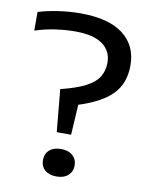

<svg xmlns="http://www.w3.org/2000/svg" viewBox="-85 -812 688 881"><g transform="rotate(10 259.0 -372.0)"><path d="M205.5 -193.5 187 -391Q260.5 -409 302.5 -431Q344.5 -453 362 -481.8Q379.5 -510.5 379.5 -547.5Q379.5 -602 337 -632.8Q294.5 -663.5 210 -663.5Q164.5 -663.5 116.5 -656.5Q68.5 -649.5 23 -634.5V-721.5Q65.5 -734.5 117 -742Q168.5 -749.5 219.5 -749.5Q350.5 -749.5 418 -697.8Q485.5 -646 485.5 -553.5Q485.5 -471 436.8 -419.8Q388 -368.5 281 -334.5L272.5 -193.5ZM239 7Q205 7 185.2 -10.2Q165.5 -27.5 165.5 -56.5Q165.5 -86 185 -103.5Q204.5 -121 239 -121Q273.5 -121 293.2 -103.2Q313 -85.5 313 -56.5Q313 -28.5 293.2 -10.8Q273.5 7 239 7Z"/></g></svg>

Font: Encode Sans Expanded Medium
Style: Regular
Weight: 500
Width: 7
Designer: Multiple Designers
Foundry: Impallari Type
Version: Version 3.000; ttfautohint (v1.8.3) -l 8 -r 50 -G 200 -x 14 